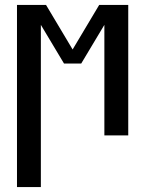

<svg xmlns="http://www.w3.org/2000/svg" viewBox="-20 -550 590 780"><path d="M49 210V-530H167L275 -349L383 -530H501V0H404V-449L310 -292H240L146 -449V210Z"/></svg>

Font: Lode Dark
Style: Bold
Weight: 700
Monospace: yes
Designer: Belleve Invis
Foundry: Belleve Invis
Version: Version 29.2.0; ttfautohint (v1.8.3)